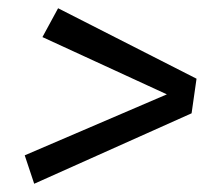

<svg xmlns="http://www.w3.org/2000/svg" viewBox="-20 -566 534 466"><path d="M457 -375 445 -291 63 -120 40 -189 385 -337 83 -476 121 -546Z"/></svg>

Font: Fira Sans Book
Style: Italic
Weight: 350
Italic angle: -8°
Designer: bBox Type GmbH & Carrois Corporate GbR & Edenspiekermann AG
Foundry: bBox Type GmbH & Carrois Corporate GbR & Edenspiekermann AG
Version: Version 4.301